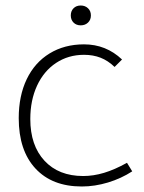

<svg xmlns="http://www.w3.org/2000/svg" viewBox="-20 -671 521 697"><path d="M48 -242Q48 -323 77 -383.5Q106 -444 160 -477Q214 -510 285 -510Q365 -510 423 -455L396 -428Q372 -451 345 -461.5Q318 -472 285 -472Q228 -472 183.5 -442.5Q139 -413 114.5 -360Q90 -307 90 -239Q90 -143 141.5 -87.5Q193 -32 282 -32Q319 -32 357.5 -43.5Q396 -55 441 -80L460 -49Q420 -23 372 -8.5Q324 6 277 6Q169 6 108.5 -59.5Q48 -125 48 -242ZM237 -615Q237 -631 247 -641Q257 -651 273 -651Q289 -651 299.5 -641Q310 -631 310 -615Q310 -599 299.5 -589Q289 -579 273 -579Q257 -579 247 -589Q237 -599 237 -615Z"/></svg>

Font: Bellota Text Light
Style: Regular
Weight: 300
Designer: Kemie Guaida
Foundry: Kemie Guaida
Version: Version 4.001